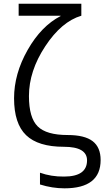

<svg xmlns="http://www.w3.org/2000/svg" viewBox="-20 -770 579 1020"><path d="M54.7 -248Q54.7 -377.9 127 -504.9Q199.2 -631.8 301.8 -684.6V-686.5H79.1V-750H412.1V-686.5Q306.6 -655.3 220.2 -523.9Q133.8 -392.6 133.8 -259.8Q133.8 -144.5 180.2 -98.6Q226.6 -52.7 338.9 -52.7Q429.7 -52.7 472.2 -20Q514.6 12.7 514.6 80.1Q514.6 230.5 322.3 230.5Q257.8 230.5 192.4 210V147.5Q252 168.9 320.3 168Q442.4 168 442.4 82Q442.4 9.8 319.3 9.8Q182.6 9.8 118.7 -51.8Q54.7 -113.3 54.7 -248Z"/></svg>

Font: Mgen+ 1c regular
Style: Regular
Weight: 400
Designer: [Source Han Sans]
Ryoko NISHIZUKA  (kana & ideographs); Paul D. Hunt (Latin, Greek & Cyrillic); Wenlong ZHANG  (bopomofo
Version: Version 1.059.20150602